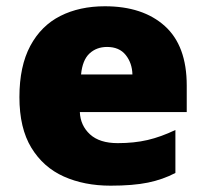

<svg xmlns="http://www.w3.org/2000/svg" viewBox="-20 -583 658 613"><path d="M314.9 -563Q436 -563 506.1 -500Q576.2 -437 576.2 -310.1V-225.1H234.9Q236.8 -182.1 267.3 -154.1Q297.9 -126 356 -126Q408.2 -126 451.2 -136Q494.1 -146 540 -168V-30.8Q500 -9.8 452.4 0Q404.8 9.8 333 9.8Q249 9.8 183.6 -19.5Q118.2 -48.8 80.1 -111.3Q42 -173.8 42 -272.9Q42 -371.6 76.7 -436.5Q111.3 -501 172.6 -532Q233.9 -563 314.9 -563ZM321.8 -433.1Q288.1 -433.1 265.6 -412.1Q243.2 -391.1 238.8 -345.2H402.8Q401.9 -381.8 381.3 -407.5Q360.8 -433.1 321.8 -433.1Z"/></svg>

Font: Nokora Black
Style: Regular
Weight: 900
Designer: Danh Hong
Version: Version 8.000; ttfautohint (v1.8.3)